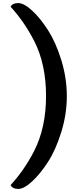

<svg xmlns="http://www.w3.org/2000/svg" viewBox="-20 -936 540 1247"><path d="M49 266Q138 169 202 44Q279 -107 279 -313Q279 -519 202 -670Q138 -795 49 -892Q60 -916 98 -916Q136 -916 189 -867Q242 -818 292.5 -739Q343 -660 378.5 -544.5Q414 -429 414 -311.5Q414 -194 378 -78Q342 38 291.5 116Q241 194 188.5 242.5Q136 291 98.5 291Q61 291 49 266Z"/></svg>

Font: Laila SemiBold
Style: Regular
Weight: 600
Designer: Hitesh Malaviya
Foundry: Indian Type Foundry
Version: Version 1.302;PS 1.0;hotconv 1.0.78;makeotf.lib2.5.61930; tt